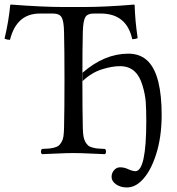

<svg xmlns="http://www.w3.org/2000/svg" viewBox="-26 -676 780 848"><path d="M338.9 -355Q435.5 -439 541 -439Q595.2 -439 628.9 -404.3Q688 -342.8 688 -168Q688 -70.3 663.1 6.8Q638.2 84 599.1 122.1Q569.3 151.9 534.2 151.9Q506.3 151.9 486.6 138.2Q466.8 124.5 466.8 105Q466.8 88.4 477.8 75.7Q488.8 63 503.9 63Q523.4 63 539.1 70.8Q560.1 80.1 571.8 80.1Q620.1 80.1 620.1 -142.1Q620.1 -190.9 617.7 -225.3Q615.2 -259.8 603 -299.8Q590.8 -340.3 568.8 -360.4Q543.5 -383.8 503.9 -383.8Q468.3 -383.8 423.1 -369.4Q377.9 -355 338.9 -317.9ZM256.8 -536.1Q255.9 -583 246.1 -599.6Q236.3 -616.2 209 -616.2H149.9Q46.9 -616.2 18.1 -500Q6.3 -500 -5.9 -504.9Q13.2 -586.4 19 -652.8Q19 -655.8 22.9 -655.8Q162.6 -645 255.9 -645H341.8Q440.4 -645 565.9 -655.8Q566.4 -655.8 567.6 -654.5Q568.8 -653.3 568.8 -652.8Q570.3 -586.9 582 -507.8Q571.3 -502.9 558.1 -502.9Q533.2 -616.2 418.9 -616.2H387.2Q360.4 -616.2 350.8 -600.1Q341.3 -584 339.8 -536.1Q337.9 -468.8 337.9 -319.8Q337.9 -191.9 339.8 -108.9Q340.3 -87.9 342.8 -73.5Q345.2 -59.1 351.1 -49.1Q356.9 -39.1 363.3 -33.4Q369.6 -27.8 382.3 -24.4Q395 -21 406.2 -20Q417.5 -19 438 -18.1Q442.4 -13.7 442.4 -6.6Q442.4 0.5 438 4.9Q418 4.4 373.5 2.2Q329.1 0 298.8 0Q268.6 0 223.4 2.2Q178.2 4.4 159.2 4.9Q154.8 0.5 154.8 -6.6Q154.8 -13.7 159.2 -18.1Q179.7 -19 190.9 -20Q202.1 -21 214.8 -24.4Q227.5 -27.8 233.9 -33.4Q240.2 -39.1 246.1 -49.1Q252 -59.1 254.2 -73.5Q256.3 -87.9 256.8 -108.9Q258.8 -192.4 258.8 -320.8Q258.8 -459 256.8 -536.1Z"/></svg>

Font: Linux Libertine Display G
Style: Regular
Weight: 400
Designer: Philipp H. Poll
Foundry: Philipp H. Poll
Version: Version 5.0.9